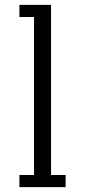

<svg xmlns="http://www.w3.org/2000/svg" viewBox="-20 -770 350 790"><path d="M60 -700H120V-50H60V0H250V-50H190V-750H60Z"/></svg>

Font: Glegoo
Style: Regular
Weight: 400
Version: Version 2.0.1; ttfautohint (v0.9) -r 48 -G 60